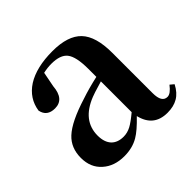

<svg xmlns="http://www.w3.org/2000/svg" viewBox="-144 -702 869 869"><g transform="rotate(-45 291.0 -267.5)"><path d="M189 16Q125 16 85 -20Q44 -56 44 -118Q44 -182 86 -221Q131 -263 244 -298Q291 -314 353 -328V-379Q353 -457 330 -486Q308 -514 251 -514Q226 -514 199 -508L185 -436Q179 -359 120 -359Q69 -359 60 -405Q70 -473 130 -512Q192 -551 295 -551Q393 -551 437 -505Q481 -459 481 -354V-96Q481 -36 517 -36Q537 -36 562 -69L580 -54Q561 -17 533 -1Q506 15 466 15Q378 15 357 -73Q311 -25 280 -7Q241 16 189 16ZM249 -49Q273 -49 296 -61Q317 -72 353 -102V-299Q348 -298 340 -295Q292 -281 278 -275Q169 -232 169 -136Q169 -93 191 -70Q212 -49 249 -49Z"/></g></svg>

Font: GenRyuMin TW B
Style: Regular
Weight: 700
Version: Version 1.501;PS 1;hotconv 16.6.51;makeotf.lib2.5.65220